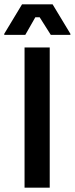

<svg xmlns="http://www.w3.org/2000/svg" viewBox="-43 -870 347 890"><path d="M74.2 -708.3 120.8 -790H140.8L192.5 -708.3H283.3V-713.3L200.8 -850H59.2L-23.3 -713.3V-708.3ZM187.5 0V-650H70.8V0Z"/></svg>

Font: Familjen Grotesk Medium
Style: Regular
Weight: 500
Designer: Anders Wikstroem, Jonas Baeckman, Matilda Gysing, Kristian Moeller
Foundry: Familjen STHLM AB
Version: Version 2.000